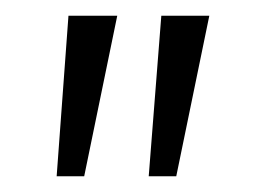

<svg xmlns="http://www.w3.org/2000/svg" viewBox="-20 -651 326 244"><path d="M169 -427 185 -631H246L204 -427ZM52 -427 67 -631H129L87 -427Z"/></svg>

Font: Alumni Sans
Style: Italic
Weight: 400
Italic angle: -8°
Version: Version 1.016